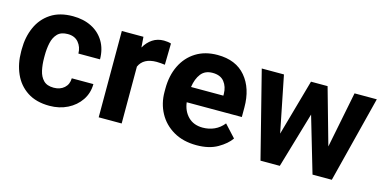

<svg xmlns="http://www.w3.org/2000/svg" viewBox="-59 -832 2269 1135"><g transform="rotate(15 1076.0 -264.0)"><path d="M272.9 -100.1Q312 -100.1 336.9 -122.3Q361.8 -144.5 362.3 -181.6H494.6Q494.1 -126 464.8 -82.8Q435.5 -39.6 386.2 -14.9Q336.9 9.8 275.9 9.8Q194.3 9.8 140.1 -25.9Q85.9 -61.5 59.1 -122.1Q32.2 -182.6 32.2 -256.8V-271Q32.2 -345.7 59.1 -406.2Q85.9 -466.8 139.9 -502.4Q193.8 -538.1 274.9 -538.1Q339.8 -538.1 389.2 -513.2Q438.5 -488.3 466.3 -442.1Q494.1 -396 494.6 -333H362.3Q361.8 -372.6 338.6 -400.4Q315.4 -428.2 272.5 -428.2Q231.4 -428.2 210 -406Q188.5 -383.8 180.7 -347.9Q172.9 -312 172.9 -271V-256.8Q172.9 -215.3 180.7 -179.7Q188.5 -144 210 -122.1Q231.4 -100.1 272.9 -100.1Z M875.5 -531.7 873 -401.4Q862.8 -402.8 848.4 -404.1Q834 -405.3 822.3 -405.3Q741.7 -405.3 716.3 -348.1V0H575.7V-528.3H708L712.9 -463.9Q732.4 -498.5 762.2 -518.3Q792 -538.1 831.5 -538.1Q842.8 -538.1 855.2 -536.4Q867.7 -534.7 875.5 -531.7Z M1175.8 9.8Q1093.8 9.8 1034.7 -24.7Q975.6 -59.1 944.1 -117.2Q912.6 -175.3 912.6 -246.1V-265.6Q912.6 -345.7 942.6 -407.2Q972.7 -468.8 1028.1 -503.4Q1083.5 -538.1 1160.2 -538.1Q1272.5 -538.1 1332.5 -467Q1392.6 -396 1392.6 -279.3V-220.7H1055.2Q1062 -167 1095.7 -133.5Q1129.4 -100.1 1184.6 -100.1Q1222.7 -100.1 1255.6 -115Q1288.6 -129.9 1312.5 -160.2L1380.9 -85.9Q1356 -49.8 1304.4 -20Q1252.9 9.8 1175.8 9.8ZM1158.7 -428.2Q1112.8 -428.2 1088.4 -397Q1064 -365.7 1056.6 -314.5H1254.4V-325.2Q1253.9 -368.7 1230.7 -398.4Q1207.5 -428.2 1158.7 -428.2Z M1567.9 -528.3 1636.7 -184.6 1733.4 -528.3H1835L1931.6 -185.1L2000 -528.3H2136.2L2002.4 0H1884.3L1784.2 -340.8L1684.1 0H1565.9L1432.1 -528.3Z"/></g></svg>

Font: Vazirmatn RD
Style: Bold
Weight: 700
Designer: Saber Rastikerdar
Foundry: Saber Rastikerdar
Version: Version 32.102